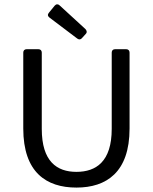

<svg xmlns="http://www.w3.org/2000/svg" viewBox="-20 -851 701 882"><path d="M207 -770.5 335 -673.8C342.8 -668 350.6 -668.9 356.4 -675.8L374 -695.3C380.9 -702.1 378.9 -710.9 372.1 -717.8L253.9 -826.2C247.1 -833 238.3 -833 231.4 -825.2L205.1 -793C198.2 -785.2 198.2 -777.3 207 -770.5ZM86.9 -260.7C86.9 -59.6 192.4 10.7 331.1 10.7C468.8 10.7 575.2 -59.6 575.2 -260.7V-609.4C575.2 -619.1 569.3 -625 559.6 -625H508.8C499 -625 493.2 -619.1 493.2 -609.4V-258.8C493.2 -109.4 421.9 -61.5 331.1 -61.5C241.2 -61.5 171.9 -109.4 171.9 -258.8V-609.4C171.9 -619.1 166 -625 156.2 -625H102.5C92.8 -625 86.9 -619.1 86.9 -609.4Z"/></svg>

Font: Ed Sans Neue
Style: Regular
Weight: 400
Designer: Stephen Hutchings
Version: Version 1.004;PS 001.004;hotconv 1.0.88;makeotf.lib2.5.64775